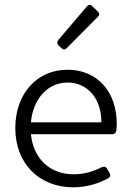

<svg xmlns="http://www.w3.org/2000/svg" viewBox="-20 -758 539 791"><path d="M382.8 -710.9 360.4 -732.4C352.5 -740.2 344.7 -739.3 337.9 -731.4L219.7 -592.8C213.9 -585 214.8 -577.1 221.7 -570.3L233.4 -559.6C240.2 -552.7 248 -552.7 254.9 -559.6L383.8 -689.5C390.6 -696.3 390.6 -703.1 382.8 -710.9ZM460.9 -249C460.9 -377.9 382.8 -470.7 257.8 -470.7C130.9 -470.7 43 -370.1 43 -230.5C43 -85.9 139.6 13.7 282.2 13.7C337.9 13.7 387.7 -2.9 425.8 -23.4C434.6 -28.3 436.5 -36.1 431.6 -44.9L420.9 -63.5C416 -71.3 408.2 -73.2 399.4 -69.3C359.4 -48.8 322.3 -40 283.2 -40C185.5 -40 117.2 -104.5 107.4 -205.1H442.4C451.2 -205.1 458 -210 459 -219.7C460.9 -230.5 460.9 -240.2 460.9 -249ZM397.5 -253.9H107.4C116.2 -352.5 177.7 -418 258.8 -418C337.9 -418 398.4 -354.5 397.5 -253.9Z"/></svg>

Font: Ed Sans Neue Light
Style: Regular
Weight: 300
Designer: Stephen Hutchings
Version: Version 1.004;PS 001.004;hotconv 1.0.88;makeotf.lib2.5.64775